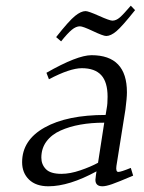

<svg xmlns="http://www.w3.org/2000/svg" viewBox="-20 -651 510 678"><path d="M58.1 -78.1Q58.1 -156.2 137.5 -200.7Q216.8 -245.1 353 -245.1L356.9 -269Q359.9 -283.7 359.9 -309.1Q359.9 -361.3 337.4 -385.7Q314.9 -410.2 269 -410.2Q227.1 -410.2 152.8 -371.1L144 -394Q252.9 -456.1 303.2 -456.1Q428.2 -456.1 428.2 -325.2Q428.2 -304.7 422.9 -264.2L391.1 -64.9Q388.2 -43.9 397.9 -43.9Q407.2 -43.9 441.9 -58.1L450.2 -30.8Q397.5 -8.3 375.7 -0.7Q354 6.8 341.8 6.8Q316.9 6.8 316.9 -16.1Q316.9 -19.5 318.8 -33.2L320.8 -45.9Q224.1 6.8 150.9 6.8Q106.9 6.8 82.5 -16.8Q58.1 -40.5 58.1 -78.1ZM126 -94.2Q126 -70.3 142.1 -53.7Q158.2 -37.1 196.8 -37.1Q227.5 -37.1 263.9 -49.6Q300.3 -62 326.2 -76.2L348.1 -217.8Q302.2 -217.8 263.7 -210.9Q225.1 -204.1 193.6 -189.9Q162.1 -175.8 144 -151.4Q126 -127 126 -94.2ZM178.2 -520Q223.6 -577.6 244.9 -594.7Q266.1 -611.8 282.2 -611.8Q292 -611.8 329.6 -595Q367.2 -578.1 377 -578.1Q390.1 -578.1 403.1 -589.4Q416 -600.6 441.9 -630.9L457 -615.2Q411.1 -557.6 391.1 -540.8Q371.1 -523.9 355 -523.9Q344.7 -523.9 308.6 -541Q272.5 -558.1 262.2 -558.1Q248.5 -558.1 233.4 -545.7Q218.3 -533.2 195.8 -504.9Z"/></svg>

Font: Dehuti
Style: Italic
Weight: 400
Version: Version 1.2